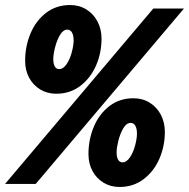

<svg xmlns="http://www.w3.org/2000/svg" viewBox="-37 -732 752 764"><path d="M573 -698H695L105 0H-17ZM242 -712Q278 -712 306.5 -694.5Q335 -677 351 -646.5Q367 -616 367 -578Q367 -522 345.5 -472Q324 -422 283 -390.5Q242 -359 187 -359Q151 -359 123 -376Q95 -393 79 -422.5Q63 -452 63 -490Q63 -548 84.5 -599Q106 -650 146.5 -681Q187 -712 242 -712ZM198 -457Q215 -457 228.5 -477.5Q242 -498 249 -525.5Q256 -553 256 -571Q256 -591 249.5 -602.5Q243 -614 231 -614Q214 -614 201.5 -592.5Q189 -571 182 -543Q175 -515 175 -497Q175 -478 181 -467.5Q187 -457 198 -457ZM494 -341Q530 -341 558.5 -323.5Q587 -306 603 -275.5Q619 -245 619 -207Q619 -151 597.5 -101Q576 -51 535 -19.5Q494 12 439 12Q403 12 375 -5Q347 -22 331 -51.5Q315 -81 315 -119Q315 -177 336.5 -228Q358 -279 398.5 -310Q439 -341 494 -341ZM450 -86Q467 -86 480.5 -106.5Q494 -127 501 -154.5Q508 -182 508 -200Q508 -220 501.5 -231.5Q495 -243 483 -243Q466 -243 453.5 -221.5Q441 -200 434 -172Q427 -144 427 -126Q427 -107 433 -96.5Q439 -86 450 -86Z"/></svg>

Font: Azeret Mono
Style: Bold Italic
Weight: 700
Italic angle: -12°
Designer: Martin Vácha
Foundry: Displaay
Version: Version 1.000; Glyphs 3.0.3, build 3074